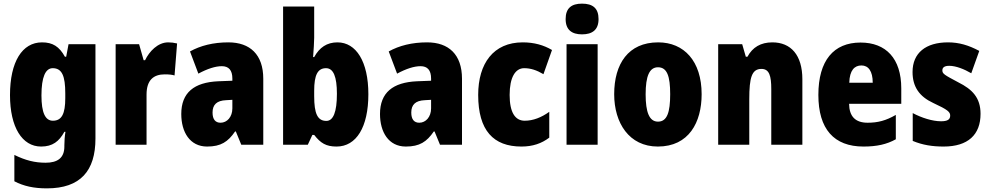

<svg xmlns="http://www.w3.org/2000/svg" viewBox="-20 -796 5441 1056"><path d="M211 -563C102 -563 35 -456 35 -273C35 -96 102 10 206 10C269 10 305 -18 334 -71H340C336 -49 334 -17 334 3V10C334 73 296 99 231 99C171 99 120 86 59 56V201C111 228 166 240 238 240C423 240 505 143 505 -34V-553H357L344 -484H337C306 -540 270 -563 211 -563ZM270 -421C321 -421 339 -378 339 -283V-256C339 -171 320 -132 271 -132C229 -132 208 -176 208 -271C208 -372 230 -421 270 -421Z M905 -563C848 -563 801 -513 778 -465H770L745 -553H616V0H786V-276C786 -357 826 -387 886 -387C911 -387 927 -385 940 -381L954 -557C937 -561 921 -563 905 -563Z M1236 -563C1153 -563 1082 -545 1025 -513L1071 -391C1121 -418 1165 -432 1200 -432C1238 -432 1258 -410 1258 -364V-352L1180 -349C1048 -343 977 -287 977 -169C977 -70 1024 10 1119 10C1195 10 1234 -16 1273 -73H1277L1307 0H1428V-363C1428 -496 1355 -563 1236 -563ZM1224 -245 1258 -247V-200C1258 -153 1229 -121 1193 -121C1165 -121 1149 -139 1149 -177C1149 -220 1172 -243 1224 -245Z M1708 -588V-760H1537V0H1673L1698 -54H1708C1743 -9 1773 10 1831 10C1940 10 2006 -97 2006 -278C2006 -457 1939 -563 1836 -563C1778 -563 1737 -535 1708 -482H1702C1705 -526 1708 -562 1708 -588ZM1773 -421C1814 -421 1833 -374 1833 -280C1833 -180 1813 -131 1775 -131C1726 -131 1708 -172 1708 -267V-297C1708 -383 1727 -421 1773 -421Z M2329 -563C2246 -563 2175 -545 2118 -513L2164 -391C2214 -418 2258 -432 2293 -432C2331 -432 2351 -410 2351 -364V-352L2273 -349C2141 -343 2070 -287 2070 -169C2070 -70 2117 10 2212 10C2288 10 2327 -16 2366 -73H2370L2400 0H2521V-363C2521 -496 2448 -563 2329 -563ZM2317 -245 2351 -247V-200C2351 -153 2322 -121 2286 -121C2258 -121 2242 -139 2242 -177C2242 -220 2265 -243 2317 -245Z M2848 10C2910 10 2959 -7 3001 -39V-181C2958 -150 2912 -132 2866 -132C2813 -132 2783 -178 2783 -274C2783 -370 2814 -421 2863 -421C2899 -421 2932 -410 2969 -388L3016 -521C2970 -548 2918 -563 2855 -563C2694 -563 2610 -447 2610 -274C2610 -78 2694 10 2848 10Z M3181 -776C3123 -776 3091 -751 3091 -691C3091 -632 3125 -607 3181 -607C3238 -607 3272 -632 3272 -691C3272 -751 3240 -776 3181 -776ZM3267 -553H3096V0H3267Z M3839 -278C3839 -460 3742 -563 3600 -563C3435 -563 3358 -444 3358 -278C3358 -120 3440 10 3598 10C3769 10 3839 -123 3839 -278ZM3531 -277C3531 -378 3552 -426 3599 -426C3649 -426 3666 -377 3666 -278C3666 -178 3649 -127 3599 -127C3551 -127 3531 -179 3531 -277Z M4228 -563C4164 -563 4119 -536 4091 -484H4082L4062 -553H3930V0H4101V-250C4101 -370 4115 -417 4168 -417C4211 -417 4222 -379 4222 -306V0H4393V-360C4393 -493 4330 -563 4228 -563Z M4713 -562C4565 -562 4481 -463 4481 -274C4481 -86 4567 10 4729 10C4802 10 4857 -2 4907 -30V-164C4853 -133 4809 -121 4752 -121C4684 -121 4651 -156 4650 -225H4937V-310C4937 -474 4853 -562 4713 -562ZM4718 -436C4756 -436 4780 -405 4780 -341H4651C4653 -410 4680 -436 4718 -436Z M5373 -170C5373 -259 5327 -305 5251 -343C5174 -384 5163 -390 5163 -409C5163 -426 5176 -434 5201 -434C5237 -434 5283 -416 5322 -393L5366 -516C5308 -547 5255 -563 5194 -563C5072 -563 4999 -505 4999 -400C4999 -318 5037 -265 5112 -230C5194 -192 5206 -180 5206 -160C5206 -138 5190 -129 5156 -129C5108 -129 5049 -148 5000 -174V-21C5055 2 5109 10 5170 10C5304 10 5373 -55 5373 -170Z"/></svg>

Font: Noto Sans Condensed Black
Style: Regular
Weight: 900
Width: 3
Designer: Monotype Design Team
Foundry: Monotype Imaging Inc.
Version: Version 2.013